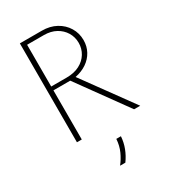

<svg xmlns="http://www.w3.org/2000/svg" viewBox="-206 -724 927 1051"><g transform="rotate(-30 257.0 -198.0)"><path d="M94.4 0V-625H233.3Q284 -625 322.9 -603.8Q361.8 -582.6 383.7 -546.5Q405.6 -510.4 405.6 -466.7Q405.6 -427.8 388.2 -395.8Q370.8 -363.9 339.6 -342.7Q308.3 -321.5 266.7 -313.2L494.4 0H455.6L231.2 -310.4H125V0ZM125 -334.7H222.2Q270.1 -334.7 304.2 -352.4Q338.2 -370.1 356.6 -400.3Q375 -430.6 375 -466.7Q375 -503.5 356.9 -533.3Q338.9 -563.2 306.6 -580.9Q274.3 -598.6 230.6 -598.6H125ZM234.7 229.2Q256.9 201.4 272.2 167.4Q287.5 133.3 290.3 91.7H319.4Q316.7 129.9 303.5 164.2Q290.3 198.6 268.1 229.2Z"/></g></svg>

Font: Afacad Flux Thin
Style: Regular
Weight: 250
Designer: Kristian Moeller
Foundry: Dicotype
Version: Version 1.100